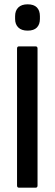

<svg xmlns="http://www.w3.org/2000/svg" viewBox="-20 -870 253 890"><path d="M68 0Q59 0 59 -10V-645Q59 -655 68 -655H145Q154 -655 154 -645V-10Q154 0 145 0ZM108 -728Q80 -728 65 -742.5Q50 -757 50 -782V-795Q50 -821 65 -835.5Q80 -850 108 -850Q137 -850 151 -835.5Q165 -821 165 -795V-782Q165 -757 151 -742.5Q137 -728 108 -728Z"/></svg>

Font: Sofia Sans Condensed SemiBold
Style: Regular
Weight: 600
Designer: Botio Nikoltchev, Ani Petrova
Foundry: lettersoup
Version: Version 4.101